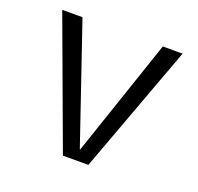

<svg xmlns="http://www.w3.org/2000/svg" viewBox="-98 -625 753 730"><g transform="rotate(20 278.5 -260.0)"><path d="M117 -520 279 -45H281L442 -520H522L330 0H227L35 -520Z"/></g></svg>

Font: M PLUS 1p
Style: Regular
Weight: 400
Version: Version 1.062